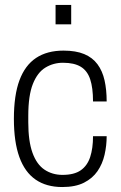

<svg xmlns="http://www.w3.org/2000/svg" viewBox="-20 -742 486 774"><path d="M231 12Q167 12 123.5 -18Q80 -48 58 -109Q36 -170 36 -263Q36 -358 58.5 -418.5Q81 -479 125.5 -508.5Q170 -538 236 -538Q286 -538 319.5 -524Q353 -510 373 -483Q393 -456 401.5 -418Q410 -380 410 -333H355Q355 -388 343.5 -422.5Q332 -457 305.5 -473Q279 -489 234 -489Q195 -489 163 -469.5Q131 -450 112.5 -403.5Q94 -357 94 -275V-249Q94 -173 111 -126Q128 -79 159.5 -58Q191 -37 232 -37Q279 -37 305.5 -55.5Q332 -74 343.5 -109Q355 -144 355 -193H410Q410 -155 401.5 -118Q393 -81 373 -52Q353 -23 318.5 -5.5Q284 12 231 12ZM204 -644V-722H267V-644Z"/></svg>

Font: Archivo SemiCondensed ExtraLight
Style: Regular
Weight: 250
Width: 4
Designer: Hector Gatti
Foundry: Omnibus-Type
Version: Version 2.001